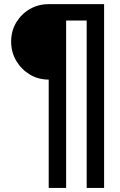

<svg xmlns="http://www.w3.org/2000/svg" viewBox="-20 -728 594 948"><path d="M220.5 -335Q168.8 -335 126.9 -360.2Q85 -385.5 60 -428Q35 -470.5 35 -523Q35 -575 60 -616.8Q85 -658.5 126.9 -683Q168.8 -707.5 220.5 -707.5ZM220.5 200V-707.5H306.5V200ZM408 200V-707.5H494V200ZM220.5 -626.5V-707.5H471.5V-626.5Z"/></svg>

Font: Akshar Light
Style: Regular
Weight: 300
Designer: Tall Chai
Foundry: Tall Chai
Version: Version 1.100